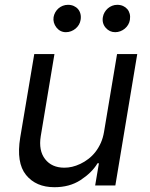

<svg xmlns="http://www.w3.org/2000/svg" viewBox="-20 -770 621 797"><path d="M63.9 -198.9 122.2 -545.5H206L149.1 -204.5Q139.6 -144.9 167.3 -109.4Q195 -73.9 247.2 -73.9Q263.1 -73.9 279.3 -77.6Q295.5 -81.3 313.6 -89.8Q331 -98 346.9 -110.3Q362.9 -122.5 375.9 -139Q388.8 -155.5 398.3 -176.5Q407.7 -197.4 411.9 -223L465.9 -545.5H549.7L458.8 0H375L390.6 -92.3H384.9Q372.5 -71.7 354.8 -54.5Q337 -37.3 313.6 -22Q268.5 7.1 206 7.1Q129.3 7.1 88.1 -43.7Q46.9 -94.5 63.9 -198.9ZM407 -698.9Q408.7 -709.5 414.2 -718.9Q419.7 -728.3 427.7 -735.3Q435.7 -742.2 445.7 -746.1Q455.6 -750 466.6 -750Q480.1 -750 490.8 -745.2Q501.4 -740.4 508.5 -732.1Q515.6 -723.7 518.5 -712.4Q521.3 -701 519.2 -687.5Q517.4 -676.5 511.9 -667.3Q506.4 -658 498 -651.1Q489.7 -644.2 479.4 -640.3Q469.1 -636.4 458.1 -636.4Q434.7 -636.4 418.7 -654.8Q402.7 -673.3 407 -698.9ZM202.4 -698.9Q204.2 -709.5 209.5 -718.9Q214.8 -728.3 222.8 -735.3Q230.8 -742.2 240.9 -746.1Q251.1 -750 262.1 -750Q275.6 -750 286.2 -745.2Q296.9 -740.4 304 -732.1Q311.1 -723.7 313.9 -712.4Q316.8 -701 314.6 -687.5Q312.9 -676.5 307.4 -667.3Q301.8 -658 293.5 -651.1Q285.2 -644.2 274.9 -640.3Q264.6 -636.4 253.6 -636.4Q230.1 -636.4 214.5 -655.5Q198.9 -675.8 202.4 -698.9Z"/></svg>

Font: Inter P
Style: Italic
Weight: 400
Italic angle: -9.40001°
Designer: Rasmus Andersson
Foundry: rsms
Version: Version 3.018;git-588b23468